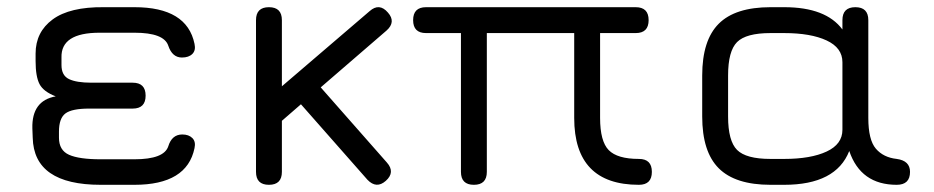

<svg xmlns="http://www.w3.org/2000/svg" viewBox="-20 -514 2597 534"><path d="M71 -131 70 -157Q68 -234 135 -246Q101 -259 90 -280Q79 -301 79 -344V-365Q79 -425 126.5 -460Q174 -495 269 -494H354Q500 -494 521 -392Q525 -374 515 -364Q505 -354 486 -354Q459 -354 448 -387Q436 -423 354 -423H257Q149 -423 151 -354V-333Q151 -304 172 -294Q193 -284 234 -284H349Q385 -284 385 -248Q385 -212 349 -212H228Q180 -212 162 -198.5Q144 -185 144 -148V-131Q144 -96 172 -83.5Q200 -71 260 -71H354Q436 -71 448 -107Q458 -140 487 -140Q505 -140 515 -130Q525 -120 521 -102Q500 0 354 0H260Q74 0 71 -131Z M692 -36V-458Q692 -494 728 -494Q764 -494 764 -458V-274L1008 -483Q1035 -507 1059 -479Q1082 -453 1055 -429L872 -271L1056 -62Q1080 -35 1053 -11Q1027 12 1002 -14L817 -224L764 -178V-36Q764 0 728 0Q692 0 692 -36Z M1165 -494H1748Q1784 -494 1784 -458Q1784 -422 1748 -422H1649V-186Q1649 -121 1673 -96.5Q1697 -72 1757 -72Q1793 -72 1793 -36Q1793 0 1757 0Q1577 0 1577 -186V-422H1334V-36Q1334 0 1298 0Q1262 0 1262 -36V-422H1165Q1129 -422 1129 -458Q1129 -494 1165 -494Z M1933 -190V-304Q1933 -402 1979 -448Q2025 -494 2123 -494H2161Q2277 -494 2323 -432V-458Q2323 -494 2359 -494Q2395 -494 2395 -458V-186Q2395 -125 2416 -100.5Q2437 -76 2474 -72Q2511 -67 2511 -36Q2511 0 2474 0Q2374 0 2342 -94Q2305 0 2161 0H2123Q2025 0 1979 -46Q1933 -92 1933 -190ZM2005 -190Q2005 -122 2030 -97Q2055 -72 2123 -72H2161Q2235 -72 2279 -92.5Q2323 -113 2323 -153V-341Q2323 -381 2279 -401.5Q2235 -422 2161 -422H2123Q2055 -422 2030 -397Q2005 -372 2005 -304Z"/></svg>

Font: Jura SemiBold
Style: Regular
Weight: 600
Designer: Daniel Johnson, Alexei Vanyashin
Foundry: Daniel Johnson
Version: Version 5.103